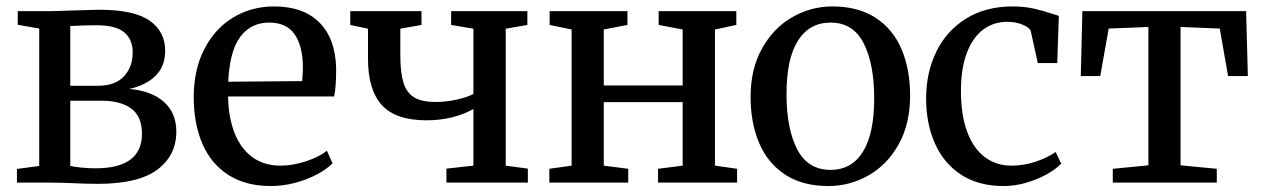

<svg xmlns="http://www.w3.org/2000/svg" viewBox="-20 -582 4028 612"><path d="M203 1.5Q187.5 1 170.8 0.5Q154 0 138.5 0H34V-43.5L105 -53V-491L36.5 -503V-546.5H146.5Q159.5 -546.5 207.5 -548.5Q280 -551 296 -551Q407 -551 456.8 -516.2Q506.5 -481.5 506.5 -420.5Q506.5 -371 476.2 -340.8Q446 -310.5 392 -298.5Q463 -292.5 502.5 -257.2Q542 -222 542 -162.5Q542 -86.5 481.5 -41.2Q421 4 291.5 4Q253 4 203 1.5ZM291 -308.5Q347.5 -308.5 375.2 -338.8Q403 -369 403 -415Q403 -456 376.2 -478.8Q349.5 -501.5 287 -501.5Q246.5 -501.5 204 -499V-308.5ZM432.5 -156Q432.5 -211 398.2 -236Q364 -261 303.5 -261H204V-53Q217 -50 239.5 -47.8Q262 -45.5 284.5 -45.5Q432.5 -45.5 432.5 -156Z M597.5 -273Q597.5 -359 630.8 -424.5Q664 -490 722.5 -525.8Q781 -561.5 854 -561.5Q946.5 -561.5 997.8 -510.5Q1049 -459.5 1051.5 -364.5Q1051.5 -302.5 1045 -274.5H707Q708 -209.5 727 -159.8Q746 -110 783.2 -82Q820.5 -54 874 -54Q913.5 -54 955.8 -68Q998 -82 1022 -101.5L1040 -61.5Q1022 -43 990.5 -26.2Q959 -9.5 920.5 0.8Q882 11 843.5 11Q763 11 707.8 -24.5Q652.5 -60 625 -124Q597.5 -188 597.5 -273ZM943 -323.5Q945.5 -347 945.5 -368Q945 -435 919.2 -472.5Q893.5 -510 838 -510Q780 -510 746 -464.8Q712 -419.5 707.5 -321.5Z M1403 0V-44.5L1489 -54V-234.5Q1424 -198.5 1339 -198.5Q1241.5 -198.5 1197.2 -247Q1153 -295.5 1153 -394.5V-490.5L1096.5 -502.5V-546.5H1323.5V-502.5L1256 -490.5V-408Q1256 -351.5 1265.8 -319.2Q1275.5 -287 1299.5 -272Q1323.5 -257 1368 -257Q1402 -257 1435.8 -264.5Q1469.5 -272 1489 -282.5V-490.5L1418 -502.5V-546.5H1661V-502.5L1592 -490.5V-54L1662.5 -44.5V0Z M1982.5 0H1731V-44L1802 -54V-488L1732 -502.5V-546.5H1980V-502.5L1904.5 -488V-309.5H2156V-488L2079.5 -502.5V-546.5H2327V-502.5L2259 -488V-54L2329.5 -44V0H2077.5V-44L2156 -54V-256.5H1904.5V-54L1982.5 -44Z M2633 -561.5Q2716 -561.5 2771.8 -524.8Q2827.5 -488 2854.2 -424Q2881 -360 2881 -277Q2881 -187.5 2844.5 -122Q2808 -56.5 2748.2 -22.8Q2688.5 11 2620.5 11Q2537.5 11 2482 -25.8Q2426.5 -62.5 2399.5 -126.8Q2372.5 -191 2372.5 -273.5Q2372.5 -362.5 2409.2 -428Q2446 -493.5 2505.8 -527.5Q2565.5 -561.5 2633 -561.5ZM2766.5 -268.5Q2766.5 -378 2733 -444Q2699.5 -510 2627.5 -510Q2560 -510 2523.5 -452.5Q2487 -395 2487 -282Q2487 -172 2521 -106.2Q2555 -40.5 2627.5 -40.5Q2694.5 -40.5 2730.5 -98.2Q2766.5 -156 2766.5 -268.5Z M3208 -561.5Q3244.5 -561.5 3275.5 -554.5Q3306.5 -547.5 3339 -536.5L3355 -531.5L3350 -381H3288L3266 -481Q3263 -493.5 3240.5 -503Q3218 -512.5 3190.5 -512.5Q3146.5 -512.5 3113.2 -487.2Q3080 -462 3061.5 -412.5Q3043 -363 3043 -292.5Q3043 -214.5 3063.2 -161Q3083.5 -107.5 3119.8 -80.8Q3156 -54 3203.5 -54Q3244 -54 3281.5 -66.8Q3319 -79.5 3345 -97.5L3362.5 -60.5Q3345.5 -42.5 3316.2 -26.2Q3287 -10 3251 0.5Q3215 11 3179 11Q3099 11 3043.5 -25.2Q2988 -61.5 2960 -124.8Q2932 -188 2932 -268.5Q2932 -350.5 2964.5 -417.2Q2997 -484 3059.5 -522.8Q3122 -561.5 3208 -561.5Z M3858.5 0H3527V-44L3640.5 -55V-496L3514 -491L3487 -339.5H3425L3430 -546.5H3952L3957.5 -339.5H3894.5L3868 -491L3743 -496V-55L3858.5 -44Z"/></svg>

Font: Merriweather 12pt
Style: Regular
Weight: 400
Designer: Eben Sorkin
Foundry: Eben Sorkin
Version: Version 2.100